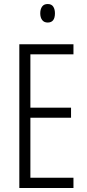

<svg xmlns="http://www.w3.org/2000/svg" viewBox="-20 -934 432 954"><path d="M345 0H76V-714H345V-664H131V-399H333V-349H131V-51H345ZM217 -914Q236 -914 244.5 -901Q253 -888 253 -868Q253 -822 217 -822Q199 -822 189.5 -834.5Q180 -847 180 -868Q180 -888 189 -901Q198 -914 217 -914Z"/></svg>

Font: Noto Sans Myanmar ExtraCondensed Light
Style: Regular
Weight: 300
Width: 2
Designer: Monotype Design Team
Foundry: Monotype Imaging Inc.
Version: Version 2.107; ttfautohint (v1.8.4.7-5d5b)